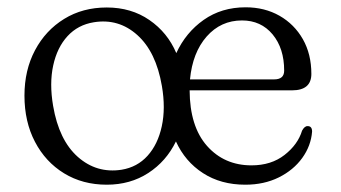

<svg xmlns="http://www.w3.org/2000/svg" viewBox="-20 -495 935 526"><path d="M272.5 -474.5Q339.5 -474.5 389.2 -440.2Q439 -406 463 -349.5Q489 -406 538 -440.5Q587 -475 653 -475Q705 -475 745.8 -451.8Q786.5 -428.5 809.8 -387.5Q833 -346.5 833 -292.5Q833 -247.5 780 -247.5H499.5Q500 -148.5 547.2 -95.2Q594.5 -42 669 -42Q723 -42 759.5 -70.5Q796 -99 807.5 -137Q814.5 -150 823 -149.5Q835 -149.5 835 -134.5Q832 -95.5 808 -62.2Q784 -29 743.8 -9Q703.5 11 652 11Q585 11 536 -20.8Q487 -52.5 462 -107.5Q435.5 -53 386.2 -21Q337 11 272.5 11Q206.5 11 155.5 -20.2Q104.5 -51.5 75.8 -106.5Q47 -161.5 47 -233Q47 -303 76 -357.5Q105 -412 155.8 -443.2Q206.5 -474.5 272.5 -474.5ZM643 -439Q585 -439 546.2 -395Q507.5 -351 500.5 -277.5H731Q758.5 -277.5 758.5 -301.5Q758.5 -362.5 726.8 -400.8Q695 -439 643 -439ZM313 -30Q356 -37 384.2 -68.2Q412.5 -99.5 423.2 -149Q434 -198.5 423.5 -259.5Q407.5 -353 356.2 -399Q305 -445 237 -434Q193.5 -427 165 -396Q136.5 -365 125.8 -315.8Q115 -266.5 125.5 -205Q141.5 -111 193.2 -65.2Q245 -19.5 313 -30Z"/></svg>

Font: Fraunces 9pt S050 Light
Style: Regular
Weight: 300
Version: Version 1.000; ttfautohint (v1.8.3)